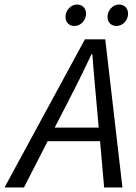

<svg xmlns="http://www.w3.org/2000/svg" viewBox="-73 -830 603 850"><path d="M257 -715C285 -715 308 -741 308 -769C308 -795 290 -810 268 -810C240 -810 217 -784 217 -755C217 -730 234 -715 257 -715ZM454 -810C426 -810 403 -784 403 -755C403 -730 420 -715 443 -715C471 -715 494 -741 494 -769C494 -795 476 -810 454 -810ZM303 -656 -53 0H33L138 -205H370L388 0H469L393 -656ZM169 -265 227 -377C264 -449 297 -515 332 -590H336C341 -516 348 -446 354 -377L364 -265Z"/></svg>

Font: Cambridge Sans Italic
Style: Regular
Weight: 400
Italic angle: -11°
Version: Version 2.000;PS 002.000;hotconv 1.0.88;makeotf.lib2.5.64775